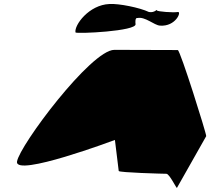

<svg xmlns="http://www.w3.org/2000/svg" viewBox="-20 -952 1050 959"><path d="M65 -145C53 -65 554 -253 554 -253L573 -98C573 -90 795 -84 811 -84C827 -84 863 -6 864 -14L1010 -272C1012 -282 880 -702 868 -702C868 -702 667 -703 551 -703C435 -703 77 -225 65 -145ZM357 -790C361 -782 665 -796 657 -832C656 -840 654 -865 667 -862C705 -870 750 -826 779 -824C858 -818 889 -896 868 -892C847 -888 765 -894 764 -900C763 -908 754 -887 724 -892C678 -914 573 -935 527 -932C424 -928 350 -826 357 -790Z"/></svg>

Font: Ampere
Style: SuExtIta
Weight: 400
Version: Version 1